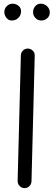

<svg xmlns="http://www.w3.org/2000/svg" viewBox="-20 -958 283 1015"><path d="M109.4 36.6Q94.2 36.1 83.7 25.1Q73.2 14.2 73.2 -1L90.3 -665.5Q90.8 -680.7 101.8 -691.2Q112.8 -701.7 127.9 -701.2Q143.1 -700.7 153.6 -689.9Q164.1 -679.2 163.6 -664.1L146.5 0.5Q146 15.6 135.3 26.1Q124.5 36.6 109.4 36.6ZM243.2 -892.6Q243.2 -873 229.5 -861.3Q215.8 -849.6 198.7 -849.6Q179.2 -849.6 167 -863.3Q154.8 -877 154.8 -892.1Q154.8 -912.1 166.3 -925.3Q177.7 -938.5 194.8 -938.5Q215.3 -938.5 229.2 -924.8Q243.2 -911.1 243.2 -892.6ZM91.3 -898.9Q91.3 -877.9 77.4 -863.8Q63.5 -849.6 42 -849.6Q24.9 -849.6 13.9 -863.8Q2.9 -877.9 2.9 -894Q2.9 -912.6 15.9 -925.5Q28.8 -938.5 46.9 -938.5Q64 -938.5 77.6 -927.5Q91.3 -916.5 91.3 -898.9Z"/></svg>

Font: Mikhak-FD Regular
Style: FD-Regular
Weight: 400
Designer: Amin Abedi
Version: Version 3.2